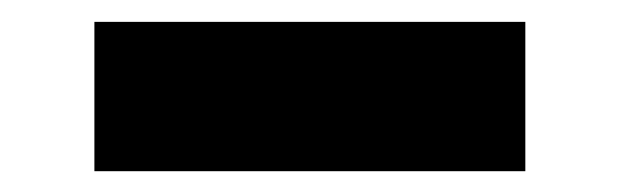

<svg xmlns="http://www.w3.org/2000/svg" viewBox="-20 -374 580 180"><path d="M68.5 -213.5V-353.5H472.5V-213.5Z"/></svg>

Font: Encode Sans Exp
Style: Bold
Weight: 700
Width: 7
Designer: Multiple Designers
Foundry: Impallari Type
Version: Version 3.002; ttfautohint (v1.8.3) -l 8 -r 50 -G 200 -x 14 